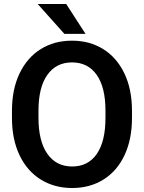

<svg xmlns="http://www.w3.org/2000/svg" viewBox="-20 -933 722 963"><path d="M169 -913H312L409 -763H303ZM342 10Q253 10 184.5 -32.5Q116 -75 78 -154.5Q40 -234 40 -342V-377Q40 -485 78 -564.5Q116 -644 184 -686.5Q252 -729 341 -729Q430 -729 498 -686.5Q566 -644 604 -564.5Q642 -485 642 -377V-342Q642 -234 604.5 -154.5Q567 -75 499 -32.5Q431 10 342 10ZM341 -620Q262 -620 217.5 -557.5Q173 -495 173 -378V-342Q173 -225 217.5 -161.5Q262 -98 342 -98Q422 -98 465.5 -161Q509 -224 509 -342V-378Q509 -495 465 -557.5Q421 -620 341 -620Z"/></svg>

Font: Freesentation 7 Bold
Style: Regular
Weight: 700
Designer: glyphs from Roboto by Christian Robertson / Hangul glyphs from Noto Sans CJK(Source Han Sans) by Jang Soo-young and Kang
Foundry: PT&
Version: Version 2.001